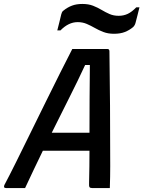

<svg xmlns="http://www.w3.org/2000/svg" viewBox="-52 -952 726 972"><path d="M75 0H-21Q-36 0 -30 -15Q-6 -60 28 -128.5Q62 -197 101 -276.5Q140 -356 179.5 -436Q219 -516 254 -586Q289 -656 314 -704H492Q502 -704 502 -692Q504 -564 505 -417.5Q506 -271 506 -112Q506 -85 505.5 -57Q505 -29 504 0H414Q404 0 401 -5Q398 -10 399 -28Q400 -69 400.5 -109.5Q401 -150 401 -189H165Q142 -142 119.5 -94.5Q97 -47 75 0ZM379 -623Q343 -545 299 -458Q255 -371 210 -280H401Q401 -368 401.5 -453Q402 -538 403 -623ZM549 -872Q574 -872 595 -882Q616 -892 638 -915H654Q649 -896 644 -874.5Q639 -853 634 -836Q631 -824 622 -815Q603 -799 580 -790Q557 -781 525 -781Q495 -781 471.5 -790Q448 -799 428 -810.5Q408 -822 387 -831Q366 -840 341 -840Q295 -840 254 -798H238Q243 -818 248.5 -839.5Q254 -861 258 -879Q260 -884 261.5 -889Q263 -894 270 -899Q290 -915 312.5 -923.5Q335 -932 365 -932Q396 -932 419 -923Q442 -914 462 -902Q482 -890 502.5 -881Q523 -872 549 -872Z"/></svg>

Font: Recursive Mn Lnr St Med
Style: Italic
Weight: 500
Italic angle: -15°
Monospace: yes
Version: Version 1.079;hotconv 1.0.112;makeotfexe 2.5.65598; ttfautoh